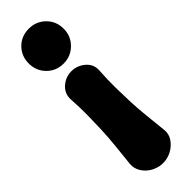

<svg xmlns="http://www.w3.org/2000/svg" viewBox="-244 -522 708 708"><g transform="rotate(-45 110.0 -168.5)"><path d="M110 -297Q140 -297 163.5 -277Q187 -257 185 -226Q182 -179 182.5 -140Q183 -101 184.5 -64.5Q186 -28 190 11.5Q194 51 199 97Q202 121 188.5 140.5Q175 160 154 171Q133 182 110 182Q87 182 66 171Q45 160 32 140.5Q19 121 21 97Q26 51 30 11.5Q34 -28 35.5 -64.5Q37 -101 37.5 -140Q38 -179 35 -226Q34 -257 57 -277Q80 -297 110 -297ZM110 -519Q148 -519 174.5 -493Q201 -467 201 -428Q201 -390 174.5 -363.5Q148 -337 110 -337Q71 -337 45 -363.5Q19 -390 19 -428Q19 -467 45 -493Q71 -519 110 -519Z"/></g></svg>

Font: Winky Sans
Style: Bold
Weight: 700
Designer: Simon Atzbach
Foundry: typofactur
Version: Version 1.205